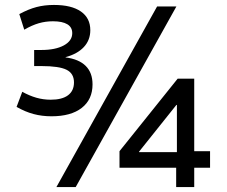

<svg xmlns="http://www.w3.org/2000/svg" viewBox="-20 -756 916 776"><path d="M208 0 615 -730H693L286 0ZM692 0V-78H463V-145L698 -438H765V-145H829V-78H765V0ZM542 -141H695V-332H693L542 -143ZM188 -286Q150 -286 116 -295Q82 -304 47 -324L70 -385Q99 -369 127 -361Q155 -353 185 -353Q231 -353 255 -371Q279 -389 279 -423Q279 -459 249 -474Q219 -489 147 -489H118V-554H147Q204 -554 238 -572.5Q272 -591 272 -622Q272 -646 252 -658Q232 -670 194 -670Q164 -670 136.5 -662Q109 -654 78 -636L58 -699Q95 -719 127.5 -727.5Q160 -736 198 -736Q269 -736 307 -709.5Q345 -683 345 -634Q345 -594 319 -566Q293 -538 245 -525V-524Q299 -517 326.5 -489.5Q354 -462 354 -415Q354 -354 310.5 -320Q267 -286 188 -286Z"/></svg>

Font: M PLUS 2
Style: Regular
Weight: 400
Designer: Coji Morishita
Foundry: UNDERFOREST DESIGN
Version: Version 1.001